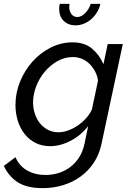

<svg xmlns="http://www.w3.org/2000/svg" viewBox="-58 -750 677 993"><path d="M164 223Q80 223 33 192Q-14 161 -38 108L22 63Q42 109 83 132Q124 155 178 155Q212 155 244.5 145Q277 135 304 115Q331 95 350.5 65Q370 35 379 -6L398 -98Q361 -50 307.5 -22Q254 6 201 6Q159 6 125.5 -11Q92 -28 69 -57.5Q46 -87 34 -125.5Q22 -164 22 -207Q22 -270 46 -328.5Q70 -387 110.5 -432Q151 -477 204.5 -504Q258 -531 317 -531Q379 -531 417.5 -499Q456 -467 477 -418L499 -522H577L467 -6Q455 50 426.5 92.5Q398 135 357.5 164Q317 193 267 208Q217 223 164 223ZM244 -66Q270 -66 296.5 -76Q323 -86 346.5 -102.5Q370 -119 388.5 -140Q407 -161 417 -183L449 -333Q445 -360 433 -382Q421 -404 404 -420.5Q387 -437 365 -446Q343 -455 319 -455Q276 -455 238.5 -433.5Q201 -412 173 -378.5Q145 -345 129 -303Q113 -261 113 -221Q113 -189 122.5 -161Q132 -133 149 -112Q166 -91 190 -78.5Q214 -66 244 -66ZM342 -662Q362 -662 382 -681.5Q402 -701 411 -730H461Q456 -706 443.5 -686Q431 -666 414 -651Q397 -636 376 -627.5Q355 -619 333 -619Q294 -619 271 -642.5Q248 -666 248 -704Q248 -716 251 -730H302Q301 -725 300.5 -721.5Q300 -718 300 -713Q300 -692 311.5 -677Q323 -662 342 -662Z"/></svg>

Font: PTCRaleway Medium
Style: Italic
Weight: 500
Italic angle: -12°
Designer: Matt McInerney, Pablo Impallari, Rodrigo Fuenzalida
Foundry: Matt McInerney, Pablo Impallari, Rodrigo Fuenzalida
Version: Version 3.000g; ttfautohint (v1.5) -l 8 -r 28 -G 28 -x 14 -D